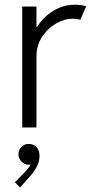

<svg xmlns="http://www.w3.org/2000/svg" viewBox="-20 -543 395 818"><path d="M74.7 -515.1H135.3V-428.7H138.2Q165.5 -471.7 207.8 -497.3Q250 -522.9 299.8 -522.9Q313 -522.9 326.2 -521Q339.4 -519 347.2 -516.6L322.3 -458.5Q310.1 -463.4 288.1 -463.4Q254.9 -463.4 219.2 -443.1Q183.6 -422.9 159.4 -386.2Q135.3 -349.6 135.3 -303.7V0H74.7ZM43.5 233.4 81.5 194.8Q104.5 170.9 110.8 157.2Q107.4 158.7 102.5 158.7Q85.4 158.7 72 145.8Q58.6 132.8 58.6 113.8Q58.6 94.7 71.8 82.3Q85 69.8 102.5 70.3Q123.5 69.8 136 84Q148.4 98.1 148.4 121.6Q148.4 146.5 134.8 170.7Q121.1 194.8 105.5 210.9L65.4 255.4Z"/></svg>

Font: Reddit Sans Light
Style: Regular
Weight: 300
Designer: Stephen Hutchings
Foundry: Reddit
Version: Version 1.013